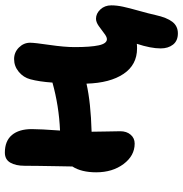

<svg xmlns="http://www.w3.org/2000/svg" viewBox="-1 -579 752 790"><g transform="rotate(-90 375.0 -184.0)"><path d="M179.2 -5.9Q129.4 -5.9 95.2 -51.5Q61 -97.2 61 -164.1Q61 -225.1 85 -262.2Q85.4 -285.6 86.2 -327.4Q86.9 -369.1 87.4 -401.6Q87.9 -434.1 87.9 -459Q87.9 -495.1 100.8 -517.6Q113.8 -540 142.1 -540Q189.9 -540 214.4 -511Q238.8 -481.9 238.8 -429.2Q238.8 -395 232.9 -313Q334.5 -317.4 430.2 -344.2Q434.1 -399.4 443.8 -435.1Q451.2 -463.4 474.4 -482.7Q497.6 -502 526.9 -502Q554.7 -502 574.5 -482.2Q594.2 -462.4 594.2 -436Q594.2 -418 585.2 -356.4Q576.2 -294.9 576.2 -252.9Q576.2 -187.5 583.5 -153.8Q590.8 -120.1 608.9 -120.1Q618.2 -120.1 632.6 -131.3Q647 -142.6 663.1 -153.8Q679.2 -165 692.9 -165Q714.4 -165 731.2 -147Q748 -128.9 748 -102.1Q748 -79.6 742.4 -53.7Q736.8 -27.8 725.6 11.7Q714.4 51.3 708 80.1Q697.8 126.5 680.2 149.2Q662.6 171.9 632.8 171.9Q602.1 171.9 586.4 151.9Q570.8 131.8 570.8 101.1Q570.8 60.5 589.8 2.9Q585 3.9 570.8 3.9Q503.4 3.9 466.1 -51.5Q428.7 -106.9 425.8 -204.1Q348.1 -186.5 228 -183.1Q228 -161.6 229 -120.8Q230 -80.1 230 -64.9Q230 -39.1 215.8 -22.5Q201.7 -5.9 179.2 -5.9Z"/></g></svg>

Font: Shantell Sans Irregular
Style: Bold
Weight: 700
Designer: Stephen Nixon, Anya Danilova, Shantell Martin
Foundry: Arrow Type
Version: Version 1.006;[9816181b4]